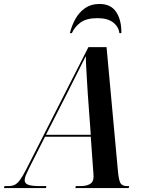

<svg xmlns="http://www.w3.org/2000/svg" viewBox="-78 -953 735 973"><path d="M-58 0 -55 -10H-36Q-18 -10 -4.5 -16Q9 -22 22.5 -40Q36 -58 54 -93L370 -714H462L519 -93Q523 -44 531.5 -27Q540 -10 566 -10H577L574 0H304L306 -10H330Q360 -10 378 -20.5Q396 -31 396 -57Q396 -65 395.5 -74Q395 -83 394 -92L382 -260H150L70 -102Q60 -82 53.5 -66.5Q47 -51 47 -40Q47 -23 65.5 -16.5Q84 -10 125 -10H157L155 0ZM260 -476 155 -270H382L367 -475Q365 -504 363 -540.5Q361 -577 359 -611.5Q357 -646 357 -669Q340 -634 316 -587.5Q292 -541 260 -476ZM276 -785Q286 -825 305 -858.5Q324 -892 354 -912.5Q384 -933 426 -933Q484 -933 511 -892Q538 -851 537 -785H527Q523 -818 495 -839.5Q467 -861 416 -861Q361 -861 331 -839.5Q301 -818 286 -785Z"/></svg>

Font: Noto Serif Display Condensed SemiBold
Style: Italic
Weight: 600
Width: 3
Italic angle: -12°
Designer: Monotype Design Team
Foundry: Monotype Imaging Inc.
Version: Version 2.009